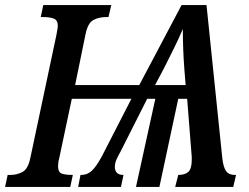

<svg xmlns="http://www.w3.org/2000/svg" viewBox="-38 -734 979 754"><path d="M-18 0 -8 -47H3Q28 -47 50 -58.5Q72 -70 81 -113L184 -599Q186 -612 187.5 -619.5Q189 -627 189 -632Q189 -655 173 -661Q157 -667 132 -667H122L132 -714H399L388 -667H378Q351 -667 329 -655.5Q307 -644 298 -600L257 -400H509L675 -714H773L835 -113Q839 -77 850 -62Q861 -47 884 -47H889L878 0H650L662 -47Q689 -47 702 -59.5Q715 -72 715 -106Q715 -111 715 -117.5Q715 -124 714 -130L697 -346H662L588 0H496L572 -346H540L436 -140Q427 -124 420 -109Q413 -94 413 -78Q413 -64 421 -55.5Q429 -47 447 -47L437 0H269L278 -47H282Q304 -47 322 -63Q340 -79 363 -122L478 -346H244L194 -110Q192 -104 191 -95.5Q190 -87 190 -81Q190 -58 204 -52.5Q218 -47 248 -47L238 0ZM571 -400H691L686 -462Q683 -501 681.5 -541Q680 -581 680 -620Q666 -587 646.5 -547Q627 -507 607 -468Z"/></svg>

Font: Noto Serif ExtraCondensed SemiBold
Style: Italic
Weight: 600
Width: 2
Italic angle: -12°
Designer: Monotype Design Team
Foundry: Monotype Imaging Inc.
Version: Version 2.013